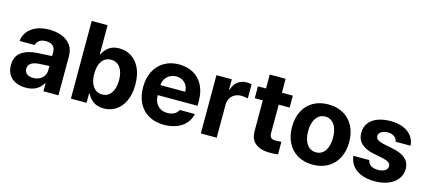

<svg xmlns="http://www.w3.org/2000/svg" viewBox="-55 -1192 3763 1688"><g transform="rotate(15 1826.5 -348.0)"><path d="M228.5 -311.5Q282.2 -314.9 360.4 -318.4V-361.3Q359.4 -394.5 337.4 -413.1Q315.4 -431.6 275.4 -431.6Q239.3 -431.6 216.3 -416Q193.4 -400.4 187.5 -373H49.8Q54.2 -419.9 82.3 -457Q110.4 -494.1 160.6 -515.6Q210.9 -537.1 279.3 -537.1Q339.8 -537.1 390.9 -518.1Q441.9 -499 472.9 -458.7Q503.9 -418.5 503.9 -357.4V0H367.2V-73.2H363.3Q342.3 -34.7 303.5 -12.5Q264.6 9.8 208 9.8Q156.2 9.8 116.5 -8.1Q76.7 -25.9 54 -61.5Q31.2 -97.2 31.2 -148.4Q31.2 -230.5 86.4 -268.6Q141.6 -306.6 228.5 -311.5ZM249 -89.8Q281.2 -89.8 306.9 -103Q332.5 -116.2 346.7 -139.2Q360.8 -162.1 360.4 -189.5V-228Q337.4 -227.5 303.7 -225.6Q270 -223.6 252 -221.7Q213.9 -217.8 191.9 -200.2Q169.9 -182.6 169.9 -152.3Q169.9 -122.6 191.7 -106.2Q213.4 -89.8 249 -89.8Z M617.2 -707H761.7V-441.4H765.6Q784.7 -481.9 820.8 -509.5Q856.9 -537.1 917 -537.1Q977.1 -537.1 1026.1 -506.1Q1075.2 -475.1 1104 -413.8Q1132.8 -352.5 1132.8 -264.6Q1132.8 -178.7 1104.5 -116.9Q1076.2 -55.2 1027.3 -23.2Q978.5 8.8 917 8.8Q857.9 8.8 821 -18.3Q784.2 -45.4 765.6 -85H759.8V0H617.2ZM871.1 -106.4Q925.3 -106.4 954.8 -149.9Q984.4 -193.4 984.4 -265.6Q984.4 -336.9 954.8 -379.4Q925.3 -421.9 871.1 -421.9Q817.4 -421.9 788.1 -380.1Q758.8 -338.4 758.8 -265.6Q758.8 -217.8 772 -181.9Q785.2 -146 810.5 -126.2Q835.9 -106.4 871.1 -106.4Z M1204.1 -262.7Q1204.1 -344.2 1235.6 -406.5Q1267.1 -468.8 1325.2 -502.9Q1383.3 -537.1 1460 -537.1Q1531.2 -537.1 1587.6 -507.1Q1644 -477.1 1676.5 -416.5Q1709 -356 1709 -268.6V-227.5H1346.7Q1346.7 -188 1361.6 -158.7Q1376.5 -129.4 1404.1 -113.5Q1431.6 -97.7 1468.8 -97.7Q1504.4 -97.7 1530.3 -112.1Q1556.2 -126.5 1567.4 -151.4H1705.1Q1694.8 -102.5 1663.1 -65.9Q1631.3 -29.3 1580.8 -9.3Q1530.3 10.7 1465.8 10.7Q1385.3 10.7 1326.4 -22.5Q1267.6 -55.7 1235.8 -117.4Q1204.1 -179.2 1204.1 -262.7ZM1572.3 -318.4Q1572.3 -350.1 1558.3 -375.2Q1544.4 -400.4 1519.5 -414.6Q1494.6 -428.7 1462.9 -428.7Q1430.7 -428.7 1404.5 -414.1Q1378.4 -399.4 1363 -374Q1347.7 -348.6 1346.7 -318.4Z M1799.8 -530.3H1939.5V-438.5H1945.3Q1959.5 -486.8 1993.7 -512.5Q2027.8 -538.1 2073.2 -538.1Q2098.1 -538.1 2119.1 -533.2V-404.3Q2108.4 -407.2 2090.3 -409.7Q2072.3 -412.1 2057.6 -412.1Q2025.4 -412.1 1999.5 -397.9Q1973.6 -383.8 1959 -358.6Q1944.3 -333.5 1944.3 -301.8V0H1799.8Z M2495.1 -421.9H2395.5V-163.1Q2395.5 -133.8 2408.2 -122.1Q2420.9 -110.4 2445.3 -109.4Q2476.6 -109.4 2502.9 -112.3V2Q2477.1 6.8 2425.8 6.8Q2344.2 6.8 2297.4 -30.8Q2250.5 -68.4 2251 -142.6V-421.9H2177.7V-530.3H2251V-657.2H2395.5V-530.3H2495.1Z M2559.1 -263.7Q2559.1 -345.2 2590.6 -407.2Q2622.1 -469.2 2680.9 -503.2Q2739.7 -537.1 2818.8 -537.1Q2897.9 -537.1 2957 -503.2Q3016.1 -469.2 3047.9 -407.2Q3079.6 -345.2 3079.6 -263.7Q3079.6 -182.1 3047.9 -119.9Q3016.1 -57.6 2957 -23.4Q2897.9 10.7 2818.8 10.7Q2739.7 10.7 2681.2 -23.4Q2622.6 -57.6 2590.8 -119.9Q2559.1 -182.1 2559.1 -263.7ZM2932.1 -263.7Q2932.1 -311 2919.4 -347.9Q2906.7 -384.8 2881.3 -405.8Q2856 -426.8 2819.8 -426.8Q2783.2 -426.8 2757.6 -405.8Q2731.9 -384.8 2718.8 -347.9Q2705.6 -311 2705.6 -263.7Q2705.6 -216.8 2718.8 -179.9Q2731.9 -143.1 2757.6 -122.3Q2783.2 -101.6 2819.8 -101.6Q2856 -101.6 2881.3 -122.3Q2906.7 -143.1 2919.4 -179.7Q2932.1 -216.3 2932.1 -263.7Z M3386.2 -434.6Q3362.8 -434.6 3344 -427.5Q3325.2 -420.4 3314.5 -408Q3303.7 -395.5 3304.2 -379.9Q3302.7 -342.3 3372.6 -327.1L3467.3 -307.6Q3544.4 -291.5 3582.3 -256.3Q3620.1 -221.2 3620.6 -164.1Q3620.1 -112.3 3590.6 -72.8Q3561 -33.2 3507.8 -11.2Q3454.6 10.7 3385.3 10.7Q3314.5 10.7 3262.7 -9.5Q3210.9 -29.8 3181.4 -67.6Q3151.9 -105.5 3146 -157.2H3291.5Q3296.4 -126 3320.8 -109.9Q3345.2 -93.8 3385.3 -93.8Q3424.8 -93.8 3449 -108.9Q3473.1 -124 3473.1 -149.4Q3473.1 -169.9 3455.8 -182.9Q3438.5 -195.8 3400.9 -204.1L3313 -221.7Q3237.8 -236.3 3198.7 -274.9Q3159.7 -313.5 3160.6 -372.1Q3160.2 -422.4 3187.5 -459.7Q3214.8 -497.1 3265.6 -517.1Q3316.4 -537.1 3384.3 -537.1Q3450.2 -537.1 3499.5 -517.1Q3548.8 -497.1 3576.9 -460.2Q3605 -423.3 3608.9 -373H3473.1Q3468.8 -400.9 3445.3 -417.7Q3421.9 -434.6 3386.2 -434.6Z"/></g></svg>

Font: Pretendard Std
Style: Bold
Weight: 700
Designer: Base glyphs from Inter by Rasmus Andersson; Hangeul glyphs from Noto Sans CJK(Source Han Sans) by Jang Soo-young and Kan
Foundry: Kil Hyung-jin
Version: Version 1.309